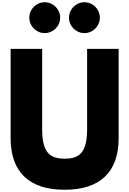

<svg xmlns="http://www.w3.org/2000/svg" viewBox="-20 -1675 1156 1717"><path d="M380 -1655C304 -1655 242 -1593 242 -1517C242 -1441 304 -1379 380 -1379C456 -1379 518 -1441 518 -1517C518 -1593 456 -1655 380 -1655ZM735 -1655C659 -1655 597 -1593 597 -1517C597 -1441 659 -1379 735 -1379C811 -1379 873 -1441 873 -1517C873 -1593 811 -1655 735 -1655ZM759 -1238H1041V-440C1041 -134 873 22 558 22C243 22 75 -134 75 -440V-1238H357V-523C357 -316 420 -256 558 -256C696 -256 759 -316 759 -523Z"/></svg>

Font: Poland Can Into
Style: BigWritings
Weight: 700
Foundry: Cannot Into Space Fonts
Version: Version 0.92